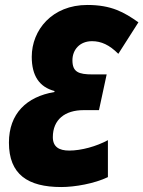

<svg xmlns="http://www.w3.org/2000/svg" viewBox="-20 -744 578 774"><path d="M227 10C282 10 361 -4 415 -30V-179C369 -154 308 -137 259 -137C218 -137 193 -152 193 -191C193 -262 242 -300 317 -300H379L410 -444H353C296 -444 272 -454 272 -501C272 -544 302 -578 351 -578C388 -578 421 -563 457 -527L538 -654C480 -695 429 -724 332 -724C190 -724 108 -623 108 -515C108 -438 139 -393 200 -377L199 -373C87 -354 16 -286 16 -169C16 -41 92 10 227 10Z"/></svg>

Font: Noto Sans ExtraCondensed Black
Style: Italic
Weight: 900
Width: 2
Italic angle: -12°
Designer: Monotype Design Team
Foundry: Monotype Imaging Inc.
Version: Version 2.013